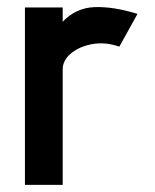

<svg xmlns="http://www.w3.org/2000/svg" viewBox="-20 -519 436 539"><path d="M50 0V-498H156V-458Q193 -497 245.5 -499Q298 -501 366 -480L315 -388Q275 -402 238 -395Q201 -388 178 -368Q155 -348 156 -322V0Z"/></svg>

Font: Kulim Park SemiBold
Style: Regular
Weight: 600
Designer: Noponies / Dale Sattler
Foundry: Noponies
Version: Version 1.000; ttfautohint (v1.8.3)